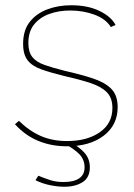

<svg xmlns="http://www.w3.org/2000/svg" viewBox="-20 -547 511 731"><path d="M235 10Q176 10 126 -10.5Q76 -31 37 -74L52 -87Q92 -48 136 -29Q180 -10 235 -10Q312 -10 360 -43.5Q408 -77 408 -136Q408 -174 387 -195.5Q366 -217 325.5 -230.5Q285 -244 227 -257Q174 -270 138.5 -282.5Q103 -295 85.5 -317Q68 -339 68 -380Q68 -432 93.5 -464Q119 -496 160.5 -511.5Q202 -527 251 -527Q314 -527 358.5 -505.5Q403 -484 420 -452L402 -444Q383 -475 340 -491Q297 -507 247 -507Q204 -507 168 -494Q132 -481 110 -454Q88 -427 88 -383Q88 -349 103 -330Q118 -311 149 -300Q180 -289 228 -277Q290 -263 335 -248Q380 -233 404 -208.5Q428 -184 428 -139Q428 -71 375 -30.5Q322 10 235 10ZM225 164Q200 164 170.5 158Q141 152 115 139L126 122Q150 132 172 139Q194 146 222 146Q261 146 281.5 132Q302 118 302 90Q302 61 282.5 40.5Q263 20 225 0L245 -8Q281 12 301.5 34.5Q322 57 322 90Q322 129 294.5 146.5Q267 164 225 164Z"/></svg>

Font: Raleway Thin Thin
Style: Regular
Weight: 250
Version: Version 4.026